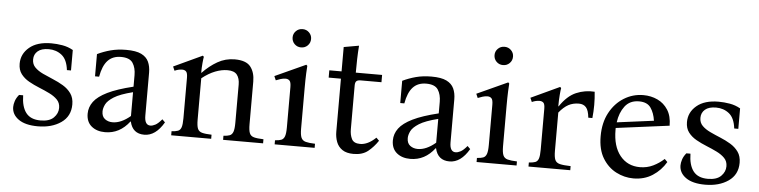

<svg xmlns="http://www.w3.org/2000/svg" viewBox="-43 -859 4251 1076"><g transform="rotate(5 2082.5 -321.0)"><path d="M191 15Q120 15 82 -12Q44 -39 44 -81Q44 -96 50 -114.5Q56 -133 71 -151H94Q95 -87 121 -53Q147 -19 203 -19Q253 -19 277 -43Q301 -67 301 -98Q301 -126 283.5 -144Q266 -162 238.5 -175.5Q211 -189 180 -201.5Q149 -214 121.5 -229.5Q94 -245 76.5 -268Q59 -291 59 -326Q59 -381 103 -418Q147 -455 226 -455Q257 -455 289 -449.5Q321 -444 349 -428V-313H326Q319 -372 288 -396.5Q257 -421 215 -421Q174 -421 153 -403Q132 -385 132 -356Q132 -329 149.5 -311.5Q167 -294 194.5 -281Q222 -268 252.5 -255.5Q283 -243 310.5 -226.5Q338 -210 355.5 -185.5Q373 -161 373 -124Q373 -57 321 -21Q269 15 191 15Z M569 15Q522 15 492.5 -9.5Q463 -34 463 -80Q463 -117 486 -148Q509 -179 562 -205Q615 -231 706 -253V-318Q706 -359 688.5 -386Q671 -413 622 -413Q575 -413 547.5 -383.5Q520 -354 509 -292H486V-417Q521 -434 560.5 -444.5Q600 -455 648 -455Q703 -455 732.5 -440.5Q762 -426 774 -400Q786 -374 786 -339V-97Q786 -44 819 -44Q831 -44 846.5 -52Q862 -60 883 -85L899 -69Q853 10 789 10Q723 10 708 -57H706Q651 15 569 15ZM606 -44Q654 -44 706 -88V-222Q634 -204 600 -182.5Q566 -161 555.5 -139.5Q545 -118 545 -100Q545 -71 563 -57.5Q581 -44 606 -44Z M1372 -101Q1372 -66 1378.5 -50Q1385 -34 1403.5 -29Q1422 -24 1457 -23V0H1232V-23Q1254 -24 1267 -29Q1280 -34 1286 -50Q1292 -66 1292 -101V-316Q1292 -351 1276.5 -371Q1261 -391 1223 -391Q1190 -391 1154 -377Q1118 -363 1080 -333V-101Q1080 -66 1086.5 -50Q1093 -34 1111.5 -29Q1130 -24 1165 -23V0H940V-23Q963 -24 976 -29Q989 -34 994.5 -50Q1000 -66 1000 -101V-328Q1000 -355 992 -363.5Q984 -372 970 -372Q959 -372 948.5 -369.5Q938 -367 927 -362L917 -385L1078 -460L1084 -454Q1082 -445 1079.5 -419Q1077 -393 1077 -364H1079Q1117 -404 1161.5 -429.5Q1206 -455 1258 -455Q1322 -455 1347 -423.5Q1372 -392 1372 -340Z M1662 -101Q1662 -66 1669 -50Q1676 -34 1694.5 -29Q1713 -24 1747 -23V0H1522V-23Q1544 -24 1557 -29Q1570 -34 1576 -50Q1582 -66 1582 -101V-327Q1582 -355 1573.5 -363.5Q1565 -372 1551 -372Q1538 -372 1523.5 -367.5Q1509 -363 1497 -358L1487 -381L1660 -460L1666 -454Q1665 -446 1663.5 -411Q1662 -376 1662 -328ZM1622 -554Q1600 -554 1585 -569Q1570 -584 1570 -606Q1570 -627 1585 -642Q1600 -657 1622 -657Q1644 -657 1659 -642Q1674 -627 1674 -606Q1674 -584 1659 -569Q1644 -554 1622 -554Z M2087 -87 2103 -71Q2079 -35 2048 -10Q2017 15 1967 15Q1927 15 1903.5 -1Q1880 -17 1870 -43.5Q1860 -70 1860 -101V-399H1791V-440H1860V-577L1945 -592Q1942 -554 1941 -516Q1940 -478 1940 -440H2088V-399H1971Q1954 -399 1947 -392Q1940 -385 1940 -368V-122Q1940 -90 1951.5 -67Q1963 -44 1999 -44Q2020 -44 2042 -54.5Q2064 -65 2087 -87Z M2286 15Q2239 15 2209.5 -9.5Q2180 -34 2180 -80Q2180 -117 2203 -148Q2226 -179 2279 -205Q2332 -231 2423 -253V-318Q2423 -359 2405.5 -386Q2388 -413 2339 -413Q2292 -413 2264.5 -383.5Q2237 -354 2226 -292H2203V-417Q2238 -434 2277.5 -444.5Q2317 -455 2365 -455Q2420 -455 2449.5 -440.5Q2479 -426 2491 -400Q2503 -374 2503 -339V-97Q2503 -44 2536 -44Q2548 -44 2563.5 -52Q2579 -60 2600 -85L2616 -69Q2570 10 2506 10Q2440 10 2425 -57H2423Q2368 15 2286 15ZM2323 -44Q2371 -44 2423 -88V-222Q2351 -204 2317 -182.5Q2283 -161 2272.5 -139.5Q2262 -118 2262 -100Q2262 -71 2280 -57.5Q2298 -44 2323 -44Z M2798 -101Q2798 -66 2805 -50Q2812 -34 2830.5 -29Q2849 -24 2883 -23V0H2658V-23Q2680 -24 2693 -29Q2706 -34 2712 -50Q2718 -66 2718 -101V-327Q2718 -355 2709.5 -363.5Q2701 -372 2687 -372Q2674 -372 2659.5 -367.5Q2645 -363 2633 -358L2623 -381L2796 -460L2802 -454Q2801 -446 2799.5 -411Q2798 -376 2798 -328ZM2758 -554Q2736 -554 2721 -569Q2706 -584 2706 -606Q2706 -627 2721 -642Q2736 -657 2758 -657Q2780 -657 2795 -642Q2810 -627 2810 -606Q2810 -584 2795 -569Q2780 -554 2758 -554Z M2950 0V-23Q2973 -24 2986 -29Q2999 -34 3004.5 -50Q3010 -66 3010 -101V-330Q3010 -356 3002 -364Q2994 -372 2980 -372Q2969 -372 2958.5 -369.5Q2948 -367 2937 -362L2927 -385L3088 -460L3094 -454Q3092 -445 3089.5 -415.5Q3087 -386 3087 -351H3089Q3130 -412 3179.5 -433Q3229 -454 3283 -450Q3291 -376 3283 -302H3260Q3256 -343 3241.5 -359.5Q3227 -376 3201 -376Q3168 -376 3142 -362Q3116 -348 3090 -316V-101Q3090 -66 3097 -50Q3104 -34 3124.5 -29Q3145 -24 3185 -23V0Z M3541 15Q3490 15 3443.5 -9Q3397 -33 3367.5 -81.5Q3338 -130 3338 -205Q3338 -281 3368 -337Q3398 -393 3448 -424Q3498 -455 3557 -455Q3600 -455 3636.5 -438Q3673 -421 3695.5 -386Q3718 -351 3718 -297L3418 -258Q3418 -253 3418 -247Q3418 -155 3460 -103Q3502 -51 3572 -51Q3612 -51 3646 -67.5Q3680 -84 3707 -109L3723 -93Q3695 -45 3648.5 -15Q3602 15 3541 15ZM3536 -418Q3484 -418 3456 -381Q3428 -344 3421 -290L3628 -317Q3622 -360 3602 -389Q3582 -418 3536 -418Z M3945 15Q3874 15 3836 -12Q3798 -39 3798 -81Q3798 -96 3804 -114.5Q3810 -133 3825 -151H3848Q3849 -87 3875 -53Q3901 -19 3957 -19Q4007 -19 4031 -43Q4055 -67 4055 -98Q4055 -126 4037.5 -144Q4020 -162 3992.5 -175.5Q3965 -189 3934 -201.5Q3903 -214 3875.5 -229.5Q3848 -245 3830.5 -268Q3813 -291 3813 -326Q3813 -381 3857 -418Q3901 -455 3980 -455Q4011 -455 4043 -449.5Q4075 -444 4103 -428V-313H4080Q4073 -372 4042 -396.5Q4011 -421 3969 -421Q3928 -421 3907 -403Q3886 -385 3886 -356Q3886 -329 3903.5 -311.5Q3921 -294 3948.5 -281Q3976 -268 4006.5 -255.5Q4037 -243 4064.5 -226.5Q4092 -210 4109.5 -185.5Q4127 -161 4127 -124Q4127 -57 4075 -21Q4023 15 3945 15Z"/></g></svg>

Font: Bona Nova
Style: Regular
Weight: 400
Designer: Mateusz Machalski
Foundry: Capitalics
Version: Version 4.001; ttfautohint (v1.8.3)